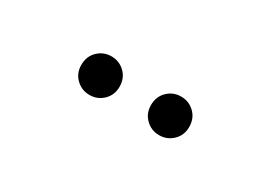

<svg xmlns="http://www.w3.org/2000/svg" viewBox="-13 -897 626 444"><g transform="rotate(30 300.0 -675.5)"><path d="M393 -624Q372 -624 357 -638.5Q342 -653 342 -675Q342 -698 357 -712.5Q372 -727 393 -727Q414 -727 429 -712.5Q444 -698 444 -675Q444 -653 429 -638.5Q414 -624 393 -624ZM207 -624Q186 -624 171 -638.5Q156 -653 156 -675Q156 -698 171 -712.5Q186 -727 207 -727Q228 -727 243 -712.5Q258 -698 258 -675Q258 -653 243 -638.5Q228 -624 207 -624Z"/></g></svg>

Font: MOST Montserrat Medium
Style: Regular
Weight: 500
Designer: Julieta Ulanovsky
Foundry: Julieta Ulanovsky
Version: Version 8.000;March 11, 2024;FontCreator 15.0.0.2926 64-bit